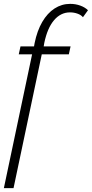

<svg xmlns="http://www.w3.org/2000/svg" viewBox="-33 -760 475 993"><path d="M133 -479H64L73 -520H143L146 -537Q159 -601 185.5 -646.5Q212 -692 249 -716Q286 -740 330 -740Q358 -740 382.5 -731Q407 -722 422 -707L396 -671Q386 -683 367.5 -689.5Q349 -696 329 -696Q281 -696 246.5 -655.5Q212 -615 196 -538L193 -520H332L323 -479H183L37 213H-13Z"/></svg>

Font: Raleway Thin Light
Style: Italic
Weight: 300
Italic angle: -12°
Version: Version 4.026